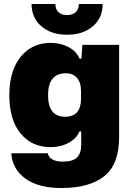

<svg xmlns="http://www.w3.org/2000/svg" viewBox="-20 -770 673 967"><path d="M37 2H221Q224 21 243.5 32.5Q263 44 294 44Q348 44 368.5 22.5Q389 1 389 -40V-108H380Q366 -73 326 -51Q286 -29 235 -29Q140 -29 83.5 -98Q27 -167 27 -291Q27 -373 53 -432Q79 -491 126 -522.5Q173 -554 235 -554Q285 -554 325 -533Q365 -512 380 -475H390L395 -544H580V-80Q580 58 505 117.5Q430 177 289 177Q174 177 108 129.5Q42 82 37 2ZM388 -271V-311Q388 -355 367.5 -378Q347 -401 313 -401Q222 -401 222 -291Q222 -182 308 -182Q349 -182 368.5 -205.5Q388 -229 388 -271ZM139 -750H259Q259 -723 275 -708.5Q291 -694 318 -694Q345 -694 361 -708.5Q377 -723 377 -750H497Q497 -680 447.5 -637.5Q398 -595 318 -595Q238 -595 188.5 -637.5Q139 -680 139 -750Z"/></svg>

Font: Mona Sans Black
Style: Regular
Weight: 900
Designer: Deni Anggara
Foundry: GitHub
Version: Version 2.000